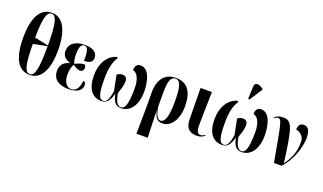

<svg xmlns="http://www.w3.org/2000/svg" viewBox="-94 -1422 3813 2266"><g transform="rotate(20 1812.5 -289.0)"><path d="M262 10C406 10 481 -137 481 -378C481 -620 406 -770 263 -770C112 -770 42 -620 42 -379C42 -137 111 10 262 10ZM349 -391 175 -426C178 -660 199 -759 263 -759C326 -759 347 -660 349 -391ZM262 0C196 0 176 -104 175 -347L348 -382C348 -105 327 0 262 0Z M748 10C888 10 917 -55 917 -96C917 -116 910 -137 884 -142C874 -32 831 -1 780 -1C707 -1 682 -83 682 -144C682 -214 699 -260 714 -281C746 -257 778 -241 804 -241C833 -241 850 -263 850 -290C850 -313 840 -323 831 -329C797 -329 753 -313 714 -293C704 -318 695 -355 695 -406C695 -504 717 -538 754 -538C793 -538 815 -497 810 -366C890 -366 917 -396 917 -440C917 -490 884 -547 759 -547C637 -547 565 -493 565 -402C565 -342 601 -305 661 -288V-283C596 -266 551 -226 551 -146C551 -52 617 10 748 10Z M1164 10C1224 10 1262 -24 1291 -129C1309 -33 1342 10 1411 10C1524 10 1603 -95 1603 -266C1603 -386 1569 -544 1460 -544C1422 -544 1391 -523 1391 -461C1456 -449 1484 -364 1484 -264C1484 -39 1447 0 1406 0C1364 0 1337 -37 1316 -146C1341 -216 1354 -255 1354 -307C1354 -346 1332 -369 1296 -369C1265 -369 1244 -357 1227 -344C1233 -305 1248 -251 1266 -149C1248 -36 1220 0 1186 0C1126 0 1109 -70 1109 -256C1109 -360 1125 -465 1174 -531L1164 -543C1045 -514 979 -392 979 -246C979 -75 1051 10 1164 10Z M1686 230H1828L1816 -106H1818C1840 -14 1872 12 1933 12C2021 12 2115 -80 2115 -268C2115 -445 2051 -548 1901 -548C1762 -548 1688 -451 1689 -288L1690 -86ZM1898 -11C1859 -11 1830 -69 1818 -166V-333C1818 -480 1841 -538 1900 -538C1964 -538 1983 -460 1983 -269C1983 -105 1956 -11 1898 -11Z M2363 10C2410 10 2436 -6 2460 -26L2455 -34C2434 -20 2420 -13 2398 -13C2353 -13 2346 -71 2347 -137L2355 -536H2213L2218 -145C2219 -30 2273 10 2363 10Z M2801 -603 2904 -762V-774C2850 -818 2794 -823 2791 -766L2784 -611ZM2678 10C2738 10 2776 -24 2805 -129C2823 -33 2856 10 2925 10C3038 10 3117 -95 3117 -266C3117 -386 3083 -544 2974 -544C2936 -544 2905 -523 2905 -461C2970 -449 2998 -364 2998 -264C2998 -39 2961 0 2920 0C2878 0 2851 -37 2830 -146C2855 -216 2868 -255 2868 -307C2868 -346 2846 -369 2810 -369C2779 -369 2758 -357 2741 -344C2747 -305 2762 -251 2780 -149C2762 -36 2734 0 2700 0C2640 0 2623 -70 2623 -256C2623 -360 2639 -465 2688 -531L2678 -543C2559 -514 2493 -392 2493 -246C2493 -75 2565 10 2678 10Z M3330 0H3426C3519 -95 3592 -275 3592 -409C3592 -496 3565 -544 3509 -544C3473 -544 3441 -523 3441 -461C3483 -454 3545 -418 3545 -346C3545 -270 3540 -172 3441 -36C3384 -460 3364 -543 3254 -543C3217 -543 3173 -535 3141 -503L3148 -496C3166 -512 3181 -517 3194 -517C3240 -517 3245 -470 3330 0Z"/></g></svg>

Font: Noto Serif Display ExtraCondensed
Style: Bold
Weight: 700
Width: 2
Designer: Monotype Design Team
Foundry: Monotype Imaging Inc.
Version: Version 2.009